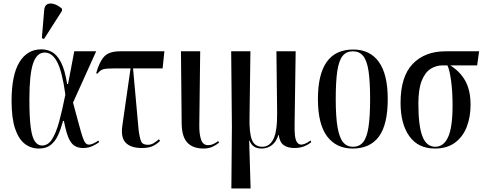

<svg xmlns="http://www.w3.org/2000/svg" viewBox="-20 -824 2721 1078"><path d="M198 10Q153 10 118.5 -17Q84 -44 64.5 -102.5Q45 -161 45 -257Q45 -403 89 -475Q133 -547 212 -547Q243 -547 271 -532.5Q299 -518 321.5 -476Q344 -434 357 -352H362L397 -536H520L390 -248Q411 -171 423.5 -124Q436 -77 444.5 -52.5Q453 -28 461 -20Q469 -12 479 -12Q491 -12 506.5 -19.5Q522 -27 532 -35L537 -26Q521 -14 498.5 -3.5Q476 7 445 7Q417 7 397 -6.5Q377 -20 363.5 -53Q350 -86 339 -145H334Q322 -100 306 -65Q290 -30 264.5 -10Q239 10 198 10ZM216 -7Q250 -7 272.5 -42.5Q295 -78 312.5 -142.5Q330 -207 347 -293Q329 -423 301 -476Q273 -529 231 -529Q187 -529 166 -468.5Q145 -408 145 -266Q145 -169 152 -112.5Q159 -56 175 -31.5Q191 -7 216 -7ZM227 -605 215 -610 228 -766Q230 -793 246 -800.5Q262 -808 284.5 -801Q307 -794 328 -775V-763Z M775 7Q715 7 686 -22.5Q657 -52 667 -119L713 -440H620Q577 -440 559.5 -435Q542 -430 527 -410L520 -413Q538 -478 565.5 -507Q593 -536 654 -536H903L893 -440H727L758 -97Q764 -49 772.5 -30Q781 -11 810 -11Q828 -11 844 -21Q860 -31 872 -42L879 -33Q853 -9 831 -1Q809 7 775 7Z M1123 10Q1064 10 1032.5 -22.5Q1001 -55 1000 -131L996 -536H1104L1099 -124Q1098 -74 1108.5 -41.5Q1119 -9 1148 -9Q1164 -9 1178 -15.5Q1192 -22 1205 -32L1210 -23Q1193 -9 1172 0.5Q1151 10 1123 10Z M1279 234 1282 -112 1278 -536H1386L1381 -166Q1379 -77 1394.5 -38.5Q1410 0 1453 0Q1494 0 1515.5 -44Q1537 -88 1536 -191L1532 -536H1640L1634 -122Q1633 -55 1643 -33.5Q1653 -12 1671 -12Q1679 -12 1692.5 -17Q1706 -22 1723 -35L1728 -26Q1705 -8 1682 -0.5Q1659 7 1633 7Q1595 7 1572.5 -9.5Q1550 -26 1545 -66H1543Q1532 -29 1507 -9.5Q1482 10 1449 10Q1424 10 1407 -0.5Q1390 -11 1381 -35H1379L1387 234Z M1960 10Q1868 10 1816.5 -58.5Q1765 -127 1765 -268Q1765 -546 1963 -546Q2057 -546 2107 -476.5Q2157 -407 2157 -268Q2157 -125 2107.5 -57.5Q2058 10 1960 10ZM1962 0Q1998 0 2019 -26Q2040 -52 2049 -111Q2058 -170 2058 -268Q2058 -368 2049 -426.5Q2040 -485 2018.5 -510.5Q1997 -536 1961 -536Q1925 -536 1904 -510.5Q1883 -485 1874 -426.5Q1865 -368 1865 -268Q1865 -169 1875 -110.5Q1885 -52 1906 -26Q1927 0 1962 0Z M2422 10Q2328 10 2278.5 -59Q2229 -128 2229 -247Q2229 -394 2297 -465Q2365 -536 2482 -536H2670L2659 -457H2508Q2565 -421 2593.5 -368Q2622 -315 2622 -236Q2622 -167 2600.5 -111.5Q2579 -56 2534.5 -23Q2490 10 2422 10ZM2424 0Q2471 0 2496 -54.5Q2521 -109 2521 -232Q2521 -311 2512.5 -372Q2504 -433 2492 -457H2465Q2428 -457 2397 -437Q2366 -417 2347.5 -370Q2329 -323 2329 -242Q2329 -118 2351.5 -59Q2374 0 2424 0Z"/></svg>

Font: Noto Serif Display ExtraCondensed Medium
Style: Regular
Weight: 500
Width: 2
Designer: Monotype Design Team
Foundry: Monotype Imaging Inc.
Version: Version 2.009